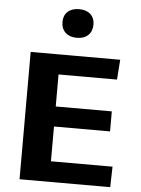

<svg xmlns="http://www.w3.org/2000/svg" viewBox="-63 -1020 784 1068"><g transform="rotate(5 329.5 -485.5)"><path d="M87.1 0V-710.9H587L578.9 -599.5H252.4V-420.8H565.5V-308.9H252.4V-114.7H596.3L593.4 0ZM335.4 -811.5Q295.3 -811.5 272 -833.3Q248.7 -855.1 248.7 -893.1Q248.7 -929.2 272 -950.3Q295.3 -971.4 335.4 -971.4Q375.7 -971.4 398.7 -950.3Q421.7 -929.2 421.7 -893.1Q421.7 -855.1 398.7 -833.3Q375.7 -811.5 335.4 -811.5Z"/></g></svg>

Font: Comme
Style: Regular
Weight: 400
Designer: Vernon Adams
Foundry: Vernon Adams
Version: Version 1.000;gftools[0.9.27]